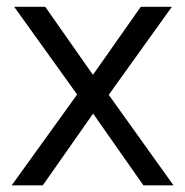

<svg xmlns="http://www.w3.org/2000/svg" viewBox="-20 -556 556 576"><path d="M211.4 -272.5 22.5 -535.6H115.7L258.8 -331.5L402.3 -535.6H495.6L306.2 -271.5L500.5 0H410.2L259.3 -215.3L108.4 0H15.1Z"/></svg>

Font: Oxygen-Regular
Style: Regular
Weight: 400
Designer: Vernon Adams
Foundry: Vernon Adams
Version: Version Release 0.2.3 webfont; ttfautohint (v0.93.3-1d66) -l